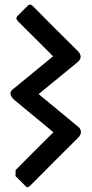

<svg xmlns="http://www.w3.org/2000/svg" viewBox="-20 -814 395 828"><path d="M123.5 -786.1Q204.1 -703.6 315.4 -594.2Q329.1 -580.1 327.6 -567.1Q326.2 -554.2 310.5 -542.5L146.5 -408.2L314 -270Q327.6 -260.3 328.9 -246.6Q330.1 -232.9 317.4 -220.7Q285.2 -188 210.4 -113.8L112.3 -15.6Q99.6 -2 92.8 -8.8L72.8 -28.8L46.9 -54.7L47.4 -80.6Q126.5 -161.1 210.4 -243.7L39.6 -384.8Q23.9 -400.9 25.1 -412.6Q26.4 -424.3 43.5 -435.5L209 -571.3L134.3 -646Q84 -696.3 58.6 -721.2Q45.4 -734.4 54.4 -743.9Q63.5 -753.4 76.9 -766.8Q90.3 -780.3 100.3 -790Q110.4 -799.8 123.5 -786.1Z"/></svg>

Font: Tonyukuk
Style: Regular
Weight: 400
Designer: facebook.com/biligbitig
Foundry: facebook.com/biligbitig
Version: Version 1.0